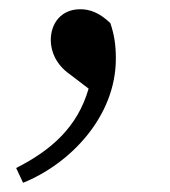

<svg xmlns="http://www.w3.org/2000/svg" viewBox="-20 -155 369 416"><path d="M172 37C148 120 92 170 15 209L30 241C130 201 231 99 231 -28C231 -56 228 -79 219 -105C195 -128 174 -135 154 -135C113 -135 90 -105 90 -68C90 -43 102 -15 130 5Z"/></svg>

Font: Noto Serif CJK JP Medium
Style: Regular
Weight: 500
Designer: Ryoko NISHIZUKA 西塚涼子 (kana & ideographs); Frank Grießhammer (Latin, Greek & Cyrillic); Wenlong ZHANG 张文龙 (bopomofo); San
Foundry: Adobe Systems Incorporated
Version: Version 1.000;PS 1;hotconv 16.6.53;makeotf.lib2.5.65590